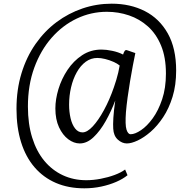

<svg xmlns="http://www.w3.org/2000/svg" viewBox="-20 -772 1040 1042"><path d="M69.5 -181Q69.5 -286 96.8 -374.8Q124 -463.5 173 -533.5Q222 -603.5 287 -652Q352 -700.5 428 -726.2Q504 -752 586 -752Q687 -752 766 -711.8Q845 -671.5 890.5 -590.8Q936 -510 936 -389Q936 -310 916.5 -246.8Q897 -183.5 865.5 -136Q834 -88.5 797.8 -57Q761.5 -25.5 727.2 -9.5Q693 6.5 668.5 6.5Q642.5 6.5 619.5 -14.2Q596.5 -35 594.5 -74Q593 -93.5 595.2 -132.5Q597.5 -171.5 605.5 -226.5Q584 -169 554 -115.5Q524 -62 488 -27.8Q452 6.5 413 6.5Q381 6.5 350.5 -16.2Q320 -39 300.2 -81.5Q280.5 -124 280.5 -183.5Q280.5 -233 297.2 -288.5Q314 -344 346.5 -392.8Q379 -441.5 425.5 -472.2Q472 -503 531 -503Q556.5 -503 589 -496.2Q621.5 -489.5 648 -476Q651.5 -487.5 656 -494.5Q660.5 -501.5 667.5 -500Q673 -498.5 678.5 -496.5Q684 -494.5 692.5 -491.5Q701 -488.5 714.5 -484Q708.5 -456 701 -416.2Q693.5 -376.5 686 -332Q678.5 -287.5 672.5 -243.2Q666.5 -199 663.5 -163Q658.5 -94 666.5 -68.8Q674.5 -43.5 689 -43.5Q712.5 -43.5 745.2 -65.5Q778 -87.5 808.8 -129.8Q839.5 -172 860 -233.2Q880.5 -294.5 880.5 -372.5Q880.5 -461 854.2 -524.5Q828 -588 782.8 -628.5Q737.5 -669 680 -688.5Q622.5 -708 560 -708Q474.5 -708 397.2 -671.5Q320 -635 260.2 -567Q200.5 -499 166 -404.5Q131.5 -310 131.5 -194Q131.5 -99 154.8 -24.8Q178 49.5 220.5 100.8Q263 152 321 179Q379 206 448 206Q486.5 206 526.8 198.2Q567 190.5 602 177.5Q637 164.5 659 148L672 179Q647.5 199 610.8 215Q574 231 529.8 240.5Q485.5 250 437.5 250Q351.5 250 283.5 220.8Q215.5 191.5 167.5 135.8Q119.5 80 94.5 0Q69.5 -80 69.5 -181ZM355 -204Q355 -165 363 -130.5Q371 -96 387.5 -74.8Q404 -53.5 428 -53.5Q453 -53.5 483.5 -86.2Q514 -119 544.2 -174.5Q574.5 -230 598 -298Q605 -317.5 611 -338Q617 -358.5 621.8 -378.2Q626.5 -398 629.5 -416.5Q617 -427 595.5 -436.5Q574 -446 550.5 -451.8Q527 -457.5 508.5 -457.5Q473.5 -457.5 445.2 -436.8Q417 -416 396.8 -380Q376.5 -344 365.8 -298.5Q355 -253 355 -204Z"/></svg>

Font: Merriweather 72pt Light
Style: Regular
Weight: 300
Version: Version 2.100